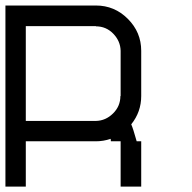

<svg xmlns="http://www.w3.org/2000/svg" viewBox="-20 -687 707 707"><path d="M500 -166.7V0H424.2V-166.7H388.3Q387.5 -171.7 387.5 -175.8Q360.8 -166.7 333.3 -166.7H75V0H0V-666.7H333.3Q401.7 -666.7 450.8 -617.5Q500 -568.3 500 -500V-333.3Q500 -275 463.3 -229.2Q470 -214.2 483.3 -166.7ZM333.3 -241.7Q369.2 -242.5 396.2 -269.2Q423.3 -295.8 423.3 -333.3H424.2V-500Q423.3 -535.8 397.1 -562.9Q370.8 -590 333.3 -590V-590.8H75V-241.7Z"/></svg>

Font: 0xA000-Squareish-Mono
Style: Squareish-Mono
Weight: 400
Version: Version 0.1